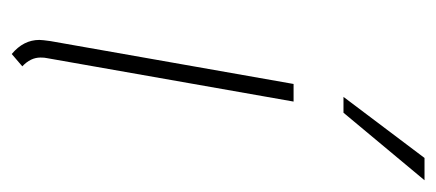

<svg xmlns="http://www.w3.org/2000/svg" viewBox="-228 -505 743 327"><g transform="rotate(90 143.5 -341.5)"><path d="M48 -37Q48 -42 50 -56L123 -470H153L79 -50Q78 -46 78 -39Q78 -22 93 -8L72 10Q48 -10 48 -37ZM249 -693H287L172 -555H145Z"/></g></svg>

Font: KoHo ExtraLight
Style: Italic
Weight: 275
Italic angle: -10°
Version: Version 1.000; ttfautohint (v1.6)